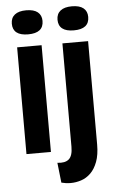

<svg xmlns="http://www.w3.org/2000/svg" viewBox="-59 -745 562 946"><g transform="rotate(-5 222.5 -272.5)"><path d="M47 0V-528H168V0ZM107 -587Q69 -587 50 -602Q31 -617 31 -646Q31 -675 50.5 -690.5Q70 -706 107 -706Q145 -706 164 -690.5Q183 -675 183 -647Q183 -617 164 -602Q145 -587 107 -587ZM252 161Q239 161 228.5 159.5Q218 158 206 155L195 56Q233 61 252 44.5Q271 28 271 -17V-528H398V-17Q398 34 385 68.5Q372 103 351 123.5Q330 144 304 152.5Q278 161 252 161ZM333 -587Q295 -587 276 -602Q257 -617 257 -646Q257 -675 276.5 -690.5Q296 -706 333 -706Q371 -706 390 -690.5Q409 -675 409 -647Q409 -617 390 -602Q371 -587 333 -587Z"/></g></svg>

Font: Bricolage Grotesque 36pt Condensed SemiBold
Style: Regular
Weight: 600
Width: 3
Designer: Mathieu Triay
Foundry: Atelier Triay
Version: Version 1.001;gftools[0.9.33.dev8+g029e19f]